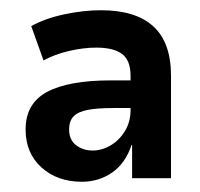

<svg xmlns="http://www.w3.org/2000/svg" viewBox="-20 -735 391 375"><path d="M140 -380Q92 -380 61 -408Q30 -436 30 -482Q30 -533 72 -555.5Q114 -578 197 -578H241V-524H201Q171 -524 152 -520.5Q133 -517 124 -508Q115 -499 115 -482Q115 -462 128.5 -451.5Q142 -441 161 -441Q179 -441 196 -451Q213 -461 224 -479Q235 -497 235 -520V-587Q235 -617 218.5 -629.5Q202 -642 168 -642Q143 -642 115 -635.5Q87 -629 65 -617L41 -684Q68 -699 105.5 -707Q143 -715 177 -715Q245 -715 279.5 -683.5Q314 -652 314 -587V-387H238V-452H237Q225 -416 199 -398Q173 -380 140 -380Z"/></svg>

Font: Nunito Sans 7pt SemiCondensed
Style: Bold
Weight: 700
Width: 4
Designer: Vernon Adams
Foundry: Vernon Adams
Version: Version 3.101;gftools[0.9.27]